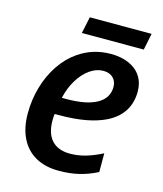

<svg xmlns="http://www.w3.org/2000/svg" viewBox="-105 -761 722 850"><g transform="rotate(15 255.5 -336.0)"><path d="M45.9 -200.2Q45.9 -263.2 62.7 -321.5Q79.6 -379.9 111.3 -427.2Q143.1 -474.6 186.5 -504.4Q252 -549.8 334 -549.8Q381.8 -549.8 417.5 -533.9Q453.1 -518.1 472.2 -488.5Q491.2 -459 491.2 -419.4Q491.2 -367.7 466.8 -329.3Q442.4 -291 394.5 -267.1Q316.4 -228.5 183.6 -228.5H161.6Q159.7 -216.8 159.7 -198.7Q159.7 -138.7 188.5 -107.4Q217.3 -76.2 272.5 -76.2Q307.1 -76.2 342.5 -86.2Q377.9 -96.2 418.9 -117.2V-31.2Q375.5 -9.3 334.2 0.2Q293 9.8 243.2 9.8Q181.2 9.8 137 -15.1Q92.8 -40 69.3 -87.4Q45.9 -134.8 45.9 -200.2ZM382.3 -411.1Q382.3 -436.5 366.2 -452.6Q350.1 -468.8 321.3 -468.8Q289.6 -468.8 259.5 -447.8Q229.5 -426.8 206.8 -389.4Q184.1 -352.1 173.8 -305.7H193.4Q286.1 -305.7 334.2 -332.8Q382.3 -359.9 382.3 -411.1ZM201.2 -682.1H484.4L468.8 -606H185.1Z"/></g></svg>

Font: Viking Open Sans Light
Style: Bold Italic
Weight: 600
Italic angle: -12°
Foundry: Ascender Corporation
Version: Version 2.000